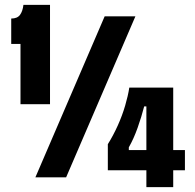

<svg xmlns="http://www.w3.org/2000/svg" viewBox="-20 -727 801 787"><path d="M64 -300V-547H26V-651Q51 -651 62 -666Q73 -681 76 -707H185V-300ZM125 0 409 -660H535L251 0ZM422 -29V-136Q444 -171 462.5 -212Q481 -253 493 -294Q505 -335 510 -368H690V-112H738V-29H690V40H580V-29ZM508 -112H580V-291H571Q560 -248 544 -203Q528 -158 508 -123Z"/></svg>

Font: Bricolage Grotesque 10pt Condensed Bricolage Grotesque 10pt Condensed Regular
Style: Bold
Weight: 700
Width: 3
Designer: Mathieu Triay
Foundry: Atelier Triay
Version: Version 1.000; ttfautohint (v1.8.4.7-5d5b);gftools[0.9.32]